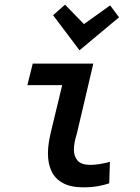

<svg xmlns="http://www.w3.org/2000/svg" viewBox="-20 -794 600 821"><path d="M336 7Q282 7 248.5 -11.5Q215 -30 200 -62.5Q185 -95 185 -138Q185 -160 188.5 -183Q192 -206 198 -231L246 -430H97L120 -522H379L308 -220Q302 -202 299 -185Q296 -168 296 -154Q296 -125 312 -107Q328 -89 366 -89Q385 -89 406.5 -92.5Q428 -96 450 -102L447 -10Q426 -3 399 2Q372 7 336 7ZM320 -579 207 -729 258 -774 339 -691 451 -771 489 -720Z"/></svg>

Font: Ubuntu Sans Mono Medium
Style: Italic
Weight: 500
Italic angle: -13.5°
Monospace: yes
Designer: Dalton Maag Ltd
Foundry: Dalton Maag Ltd
Version: Version 1.006